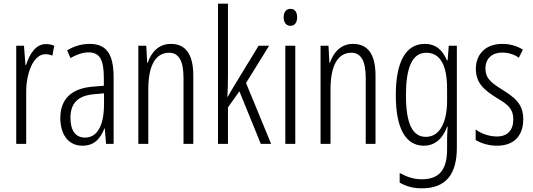

<svg xmlns="http://www.w3.org/2000/svg" viewBox="-20 -780 2890 1041"><path d="M229 -541C172 -541 140 -485 121 -427H118L110 -532H68V0H122V-279C121 -383 161 -486 226 -486C240 -486 254 -483 264 -478L274 -532C259 -539 243 -541 229 -541Z M466 -542C424 -542 381 -530 344 -507L362 -465C400 -487 433 -496 460 -496C519 -496 543 -459 543 -358V-315L482 -310C370 -301 307 -245 307 -140C307 -61 343 10 427 10C493 10 526 -31 546 -84H548L555 0H596V-360C596 -485 559 -542 466 -542ZM488 -269 544 -274V-216C544 -106 511 -34 441 -34C391 -34 362 -70 362 -141C362 -220 402 -261 488 -269Z M906 -542C840 -542 800 -496 781 -440H778L773 -532H730V0H784V-295C784 -431 827 -494 897 -494C948 -494 975 -452 975 -357V0H1028V-370C1028 -488 985 -542 906 -542Z M1216 -372V-760H1162V0H1216V-198L1278 -285L1394 0H1450L1314 -330L1439 -532H1382L1248 -312C1236 -293 1227 -277 1215 -255H1213C1215 -295 1216 -330 1216 -372Z M1555 -732C1530 -732 1518 -713 1518 -686C1518 -659 1531 -640 1555 -640C1578 -640 1591 -658 1591 -686C1591 -713 1580 -732 1555 -732ZM1581 -532H1527V0H1581Z M1894 -542C1828 -542 1788 -496 1769 -440H1766L1761 -532H1718V0H1772V-295C1772 -431 1815 -494 1885 -494C1936 -494 1963 -452 1963 -357V0H2016V-370C2016 -488 1973 -542 1894 -542Z M2283 -542C2179 -542 2126 -443 2126 -264C2126 -81 2181 10 2278 10C2340 10 2382 -31 2404 -93H2407C2404 -57 2404 -28 2404 -2V30C2404 146 2357 192 2266 192C2224 192 2188 180 2147 158V210C2183 231 2221 241 2267 241C2399 241 2457 164 2457 20V-532H2413L2407 -453H2403C2381 -506 2345 -542 2283 -542ZM2291 -494C2371 -494 2404 -419 2404 -300V-233C2404 -125 2369 -38 2289 -38C2217 -38 2181 -108 2181 -264C2181 -407 2212 -494 2291 -494Z M2817 -134C2817 -218 2769 -252 2703 -294C2640 -333 2612 -357 2612 -408C2612 -463 2648 -495 2703 -495C2736 -495 2768 -485 2793 -467L2815 -511C2783 -531 2745 -542 2703 -542C2612 -542 2560 -485 2560 -407C2560 -327 2608 -290 2675 -248C2735 -213 2763 -189 2763 -133C2763 -74 2732 -40 2674 -40C2631 -40 2588 -56 2559 -78V-21C2585 -5 2626 10 2675 10C2767 10 2817 -44 2817 -134Z"/></svg>

Font: Noto Sans Georgian ExtraCondensed Light
Style: Regular
Weight: 300
Width: 2
Designer: Monotype Design Team, Akaki Razmadze
Foundry: Google LLC
Version: Version 2.005